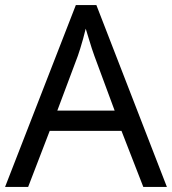

<svg xmlns="http://www.w3.org/2000/svg" viewBox="-20 -737 679 757"><path d="M545 0 459 -221H176L91 0H0L279 -717H360L638 0ZM352 -517Q349 -525 342 -546Q335 -567 328.5 -589.5Q322 -612 318 -624Q313 -604 307.5 -583.5Q302 -563 296.5 -546Q291 -529 287 -517L206 -301H432Z"/></svg>

Font: Noto Sans Sinhala
Style: Regular
Weight: 400
Designer: Jelle Bosma - Monotype Design Team
Foundry: Monotype Imaging Inc.
Version: Version 2.006